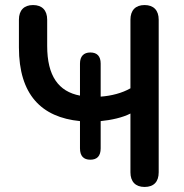

<svg xmlns="http://www.w3.org/2000/svg" viewBox="-20 -733 729 761"><path d="M553 8C590 8 609 -13 609 -50V-655C609 -692 589 -713 553 -713C517 -713 497 -692 497 -655V-383C464 -364 421 -353 379 -350V-481C379 -510 365 -525 338 -525C312 -525 297 -510 297 -481V-354C212 -370 167 -432 167 -551V-655C167 -692 147 -713 111 -713C75 -713 55 -692 55 -655V-545C55 -358 144 -268 297 -253V-145C297 -115 311 -100 338 -100C365 -100 379 -115 379 -145V-253C421 -257 466 -267 497 -283V-50C497 -13 517 8 553 8Z"/></svg>

Font: SN Pro Medium
Style: Regular
Weight: 500
Designer: Tobias Whetton
Foundry: Supernotes
Version: Version 1.003;Glyphs 3.3 (3324)